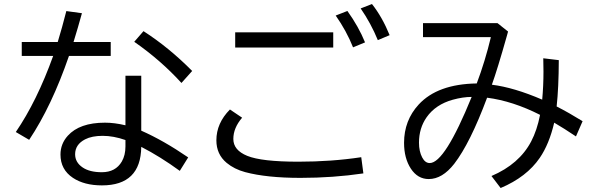

<svg xmlns="http://www.w3.org/2000/svg" viewBox="-20 -883 2970 961"><path d="M607.9 -503.9H687V-229Q797.9 -180.2 921.9 -95.2L879.9 -27.8Q781.2 -99.6 687 -147.9Q684.6 44.9 490.2 44.9Q401.9 44.9 345.2 7.3Q282.7 -34.2 282.7 -109.4Q282.7 -163.1 319.3 -203.6Q378.4 -269 505.4 -269Q552.7 -269 607.9 -255.9ZM607.9 -182.1Q548.3 -203.1 493.7 -203.1Q439.9 -203.1 405.8 -185.5Q356 -159.7 356 -110.8Q356 -70.3 393.6 -44.9Q428.7 -21 489.7 -21Q558.6 -21 589.8 -74.7Q607.9 -106 607.9 -149.9ZM88.9 -672.9H269Q291 -745.1 312 -827.6L390.1 -816.9Q370.1 -744.1 348.1 -672.9H534.2V-603H325.2Q238.8 -352.1 126 -183.1L59.1 -222.2Q164.6 -376.5 246.1 -603H88.9ZM888.2 -467.8Q784.7 -581.5 651.9 -673.8L698.2 -727.1Q825.2 -645.5 941.9 -527.8Z M1157.2 -721.2H1647.9V-645H1157.2ZM1798.8 -15.1Q1647.5 7.3 1483.9 7.3Q1314.9 7.3 1207 -21.5Q1152.8 -36.1 1114.3 -67.9Q1063 -110.8 1063 -180.7Q1063 -266.6 1130.9 -335L1191.9 -293.9Q1147.9 -242.7 1147.9 -187.5Q1147.9 -131.3 1217.3 -103Q1289.1 -73.7 1473.1 -73.7Q1639.6 -73.7 1788.1 -96.2ZM1747.1 -646Q1713.9 -729 1660.2 -805.2L1718.8 -828.1Q1775.4 -749 1807.1 -670.9ZM1871.1 -682.1Q1836.4 -766.6 1785.2 -840.8L1841.8 -862.8Q1893.1 -797.9 1930.2 -707Z M2097.2 -767.1H2470.2L2522.9 -725.1L2517.6 -705.6Q2469.2 -534.2 2441.9 -459Q2552.2 -445.3 2693.8 -384.3Q2700.2 -453.1 2700.2 -524.4Q2700.2 -550.8 2699.2 -591.3L2776.9 -582Q2776.4 -443.8 2766.1 -350.1Q2827.6 -318.8 2896 -276.4L2862.8 -200.2Q2803.2 -240.2 2753.9 -269Q2729 -162.1 2681.6 -92.8Q2616.2 2.9 2485.8 58.1L2439.9 -2Q2579.1 -61.5 2638.7 -175.3Q2668 -231 2683.1 -308.1Q2546.4 -377.4 2418 -394Q2333 -166 2253.4 -63Q2193.8 13.2 2126 13.2Q2070.8 13.2 2036.6 -38.6Q2002.4 -90.8 2002.4 -168Q2002.4 -280.3 2075.7 -359.9Q2170.4 -462.4 2366.2 -465.3Q2408.2 -576.7 2437 -697.3H2097.2ZM2340.8 -397.9Q2297.4 -397.9 2246.1 -383.8Q2160.2 -359.9 2115.2 -295.9Q2077.1 -241.2 2077.1 -168.9Q2077.1 -125 2093.3 -94.7Q2107.9 -66.9 2130.9 -66.9Q2206.1 -66.9 2340.8 -397.9Z"/></svg>

Font: FORM UDPGothic
Style: Regular
Weight: 400
Foundry: Pronama LLC
Version: Version 1.05101